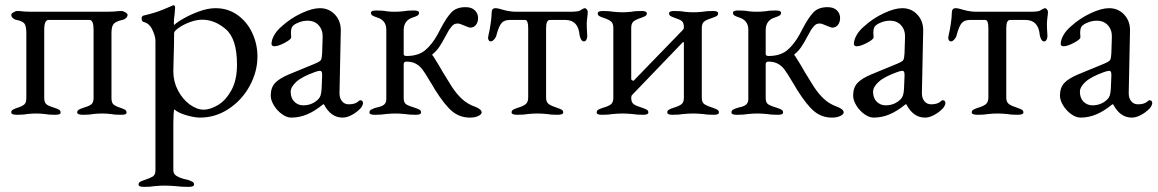

<svg xmlns="http://www.w3.org/2000/svg" viewBox="-20 -446 4528 751"><path d="M24 -6Q24 -13 29.5 -16.5Q35 -20 47 -24Q66 -30 74.5 -37Q83 -44 83 -62V-317Q83 -345 75 -354.5Q67 -364 41 -369Q36 -370 30 -375.5Q24 -381 24 -388Q24 -393 33 -398Q42 -403 46 -403Q60 -403 74 -401L100 -400H399L427 -401Q443 -403 457 -403Q461 -403 470 -398Q479 -393 479 -388Q479 -381 473 -375.5Q467 -370 462 -369Q435 -363 425.5 -353.5Q416 -344 416 -316V-62Q416 -44 424.5 -37Q433 -30 452 -24Q464 -20 469.5 -16.5Q475 -13 475 -6Q475 0 468.5 1.5Q462 3 452 3Q427 3 413 0Q397 -2 379 -2Q362 -2 344 0Q331 3 305 3Q282 3 282 -6Q282 -13 287.5 -16.5Q293 -20 305 -24Q326 -30 336 -37Q346 -44 346 -62V-330Q346 -368 330 -368H170Q153 -368 153 -330V-62Q153 -44 163 -37Q173 -30 194 -24Q206 -20 211.5 -16.5Q217 -13 217 -6Q217 0 210.5 1.5Q204 3 194 3Q169 3 155 0Q139 -2 121 -2Q104 -2 86 0Q73 3 47 3Q24 3 24 -6Z M522 0ZM522 276Q522 269 527.5 265.5Q533 262 545 258Q567 251 577.5 244.5Q588 238 588 220V-287Q588 -304 576 -329.5Q564 -355 542 -360Q538 -361 536 -364.5Q534 -368 534 -373Q534 -383 541 -385Q585 -395 618 -408.5Q651 -422 657 -425L659 -426Q661 -426 663 -423Q665 -420 665 -417L663 -391Q660 -373 660 -357Q660 -349 661 -348Q672 -359 699.5 -374.5Q727 -390 760.5 -402Q794 -414 823 -414Q872 -414 909.5 -387Q947 -360 967 -316.5Q987 -273 987 -225Q987 -166 957 -110.5Q927 -55 875 -20.5Q823 14 762 14Q740 14 708 4.5Q676 -5 662 -18Q660 -18 659 2Q658 22 658 33V220Q658 235 671 242.5Q684 250 697.5 253.5Q711 257 716 258Q728 262 733.5 265.5Q739 269 739 276Q739 285 717 285Q690 285 667 282Q641 280 623 280Q607 280 585 282Q569 285 543 285Q522 285 522 276ZM907 -193Q907 -294 863.5 -331.5Q820 -369 771 -369Q749 -369 723 -359.5Q697 -350 679 -337Q661 -324 661 -317Q661 -272 659 -212Q658 -192 658 -166Q658 -127 676 -92.5Q694 -58 722 -37.5Q750 -17 777 -17Q801 -17 831.5 -34.5Q862 -52 884.5 -92Q907 -132 907 -193Z M1039 0ZM1039 -72Q1039 -103 1055.5 -121Q1072 -139 1110 -155L1212 -197Q1231 -205 1235 -211Q1239 -217 1240 -237L1242 -301Q1243 -328 1227 -346.5Q1211 -365 1183 -365Q1168 -365 1153 -360Q1138 -355 1128 -347Q1118 -340 1118 -318L1119 -300Q1119 -292 1093.5 -278.5Q1068 -265 1053 -265Q1048 -265 1045 -267.5Q1042 -270 1042 -274Q1042 -290 1052.5 -308.5Q1063 -327 1082 -343Q1116 -374 1158.5 -394Q1201 -414 1231 -414Q1267 -414 1290.5 -388.5Q1314 -363 1313 -325L1308 -85Q1307 -64 1317 -51Q1327 -38 1344 -38Q1369 -38 1381 -49Q1386 -54 1389 -54Q1394 -54 1397 -51Q1400 -48 1400 -43Q1400 -39 1397 -32.5Q1394 -26 1389 -21Q1373 -5 1354.5 4.5Q1336 14 1320 14Q1274 14 1247 -38H1244Q1211 -11 1181 1.5Q1151 14 1119 14Q1102 14 1083 0.5Q1064 -13 1051.5 -33.5Q1039 -54 1039 -72ZM1225 -58Q1231 -64 1234 -73Q1237 -82 1238 -99L1240 -148V-154Q1240 -162 1238 -165.5Q1236 -169 1231 -169Q1225 -169 1211 -164Q1161 -146 1139 -126Q1117 -106 1117 -87Q1117 -62 1131.5 -48Q1146 -34 1166 -34Q1201 -34 1225 -58Z M1681 -96Q1675 -106 1670 -115Q1665 -124 1660 -131Q1643 -160 1632.5 -174Q1622 -188 1607 -196.5Q1592 -205 1569 -205Q1565 -205 1562 -202.5Q1559 -200 1559 -196V-62Q1559 -44 1569.5 -37.5Q1580 -31 1604 -24Q1616 -20 1621.5 -16.5Q1627 -13 1627 -6Q1627 3 1607 3Q1580 3 1563 0Q1543 -2 1526 -2Q1509 -2 1489 0Q1474 3 1448 3H1445Q1425 3 1425 -6Q1425 -13 1430.5 -16.5Q1436 -20 1448 -24Q1453 -25 1465.5 -28.5Q1478 -32 1484.5 -39Q1491 -46 1491 -59V-330Q1491 -367 1454 -378Q1442 -382 1436.5 -385.5Q1431 -389 1431 -396Q1431 -405 1451 -405Q1478 -405 1491 -402Q1507 -400 1524 -400Q1540 -400 1558 -402Q1572 -405 1596 -405H1599Q1619 -405 1619 -396Q1619 -389 1613.5 -385.5Q1608 -382 1596 -378Q1559 -367 1559 -328V-235Q1559 -227 1570 -227Q1616 -227 1643 -249.5Q1670 -272 1692 -312L1703 -333Q1726 -377 1745.5 -397.5Q1765 -418 1801 -418Q1825 -418 1837.5 -405.5Q1850 -393 1850 -376Q1850 -359 1841.5 -348.5Q1833 -338 1820 -338Q1814 -338 1796 -346Q1778 -354 1771 -354Q1760 -354 1754 -349.5Q1748 -345 1743.5 -338.5Q1739 -332 1737 -330Q1736 -329 1723 -305Q1709 -278 1697.5 -261.5Q1686 -245 1674 -236Q1671 -234 1671 -232Q1671 -230 1672 -229Q1673 -228 1674 -227Q1699 -188 1712 -164L1746 -109Q1766 -78 1787.5 -58.5Q1809 -39 1837 -29Q1864 -19 1864 -6Q1864 1 1851 7.5Q1838 14 1818 14Q1779 14 1749.5 -10Q1720 -34 1681 -96Z M1981 -6Q1981 -13 1986.5 -16.5Q1992 -20 2004 -24Q2025 -30 2035.5 -38Q2046 -46 2046 -65V-336Q2046 -368 2034 -368H1974Q1952 -368 1941.5 -355.5Q1931 -343 1922 -309Q1920 -300 1913 -292Q1906 -284 1899 -284Q1895 -284 1892 -288Q1889 -292 1889 -299Q1889 -302 1891 -310Q1895 -326 1899 -352.5Q1903 -379 1903 -396Q1903 -414 1918 -414Q1925 -414 1934 -411.5Q1943 -409 1950 -407Q1976 -400 2000 -400H2206Q2243 -400 2249 -405Q2253 -408 2259 -411Q2265 -414 2268 -414Q2271 -414 2275 -409.5Q2279 -405 2279 -399Q2279 -392 2277 -378Q2275 -362 2275 -352Q2275 -334 2277 -306V-304Q2277 -297 2273.5 -290.5Q2270 -284 2264 -284Q2257 -284 2252.5 -292.5Q2248 -301 2247 -309Q2242 -368 2191 -368H2131Q2116 -368 2116 -336V-64Q2116 -46 2127 -38.5Q2138 -31 2160 -24Q2172 -20 2177.5 -16.5Q2183 -13 2183 -6Q2183 3 2160 3Q2134 3 2119 0Q2099 -2 2082 -2Q2065 -2 2045 0Q2030 3 2004 3Q1981 3 1981 -6Z M2314 -6Q2314 -13 2319.5 -16.5Q2325 -20 2337 -24Q2359 -30 2369 -37.5Q2379 -45 2379 -63V-337Q2379 -355 2369.5 -362.5Q2360 -370 2341 -376Q2329 -380 2323.5 -383.5Q2318 -387 2318 -394Q2318 -403 2338 -403Q2364 -403 2379 -400Q2399 -398 2415 -398Q2432 -398 2450 -400Q2463 -403 2490 -403Q2510 -403 2510 -394Q2510 -387 2504.5 -383.5Q2499 -380 2487 -376Q2468 -370 2458.5 -362.5Q2449 -355 2449 -337V-137Q2449 -134 2453 -131.5Q2457 -129 2459 -131L2650 -328Q2651 -330 2653 -332Q2655 -334 2655 -339Q2655 -357 2647 -363.5Q2639 -370 2620 -376Q2608 -380 2602.5 -383.5Q2597 -387 2597 -394Q2597 -403 2617 -403Q2644 -403 2657 -400Q2675 -398 2692 -398Q2708 -398 2728 -400Q2743 -403 2769 -403Q2789 -403 2789 -394Q2789 -387 2783.5 -383.5Q2778 -380 2766 -376Q2746 -370 2735.5 -362.5Q2725 -355 2725 -337V-63Q2725 -45 2736 -38Q2747 -31 2769 -24Q2781 -20 2786.5 -16.5Q2792 -13 2792 -6Q2792 3 2772 3Q2746 3 2729 0Q2707 -2 2691 -2Q2675 -2 2653 0Q2637 3 2610 3Q2590 3 2590 -6Q2590 -13 2595.5 -16.5Q2601 -20 2613 -24Q2634 -30 2644.5 -37.5Q2655 -45 2655 -63V-276Q2655 -279 2654 -281Q2653 -283 2651 -281L2452 -74Q2449 -71 2449 -63Q2449 -45 2459.5 -38Q2470 -31 2493 -24Q2505 -20 2510.5 -16.5Q2516 -13 2516 -6Q2516 3 2496 3Q2470 3 2453 0Q2431 -2 2415 -2Q2399 -2 2377 0Q2361 3 2334 3Q2314 3 2314 -6Z M3097 -96Q3091 -106 3086 -115Q3081 -124 3076 -131Q3059 -160 3048.5 -174Q3038 -188 3023 -196.5Q3008 -205 2985 -205Q2981 -205 2978 -202.5Q2975 -200 2975 -196V-62Q2975 -44 2985.5 -37.5Q2996 -31 3020 -24Q3032 -20 3037.5 -16.5Q3043 -13 3043 -6Q3043 3 3023 3Q2996 3 2979 0Q2959 -2 2942 -2Q2925 -2 2905 0Q2890 3 2864 3H2861Q2841 3 2841 -6Q2841 -13 2846.5 -16.5Q2852 -20 2864 -24Q2869 -25 2881.5 -28.5Q2894 -32 2900.5 -39Q2907 -46 2907 -59V-330Q2907 -367 2870 -378Q2858 -382 2852.5 -385.5Q2847 -389 2847 -396Q2847 -405 2867 -405Q2894 -405 2907 -402Q2923 -400 2940 -400Q2956 -400 2974 -402Q2988 -405 3012 -405H3015Q3035 -405 3035 -396Q3035 -389 3029.5 -385.5Q3024 -382 3012 -378Q2975 -367 2975 -328V-235Q2975 -227 2986 -227Q3032 -227 3059 -249.5Q3086 -272 3108 -312L3119 -333Q3142 -377 3161.5 -397.5Q3181 -418 3217 -418Q3241 -418 3253.5 -405.5Q3266 -393 3266 -376Q3266 -359 3257.5 -348.5Q3249 -338 3236 -338Q3230 -338 3212 -346Q3194 -354 3187 -354Q3176 -354 3170 -349.5Q3164 -345 3159.5 -338.5Q3155 -332 3153 -330Q3152 -329 3139 -305Q3125 -278 3113.5 -261.5Q3102 -245 3090 -236Q3087 -234 3087 -232Q3087 -230 3088 -229Q3089 -228 3090 -227Q3115 -188 3128 -164L3162 -109Q3182 -78 3203.5 -58.5Q3225 -39 3253 -29Q3280 -19 3280 -6Q3280 1 3267 7.5Q3254 14 3234 14Q3195 14 3165.5 -10Q3136 -34 3097 -96Z M3317 0ZM3317 -72Q3317 -103 3333.5 -121Q3350 -139 3388 -155L3490 -197Q3509 -205 3513 -211Q3517 -217 3518 -237L3520 -301Q3521 -328 3505 -346.5Q3489 -365 3461 -365Q3446 -365 3431 -360Q3416 -355 3406 -347Q3396 -340 3396 -318L3397 -300Q3397 -292 3371.5 -278.5Q3346 -265 3331 -265Q3326 -265 3323 -267.5Q3320 -270 3320 -274Q3320 -290 3330.5 -308.5Q3341 -327 3360 -343Q3394 -374 3436.5 -394Q3479 -414 3509 -414Q3545 -414 3568.5 -388.5Q3592 -363 3591 -325L3586 -85Q3585 -64 3595 -51Q3605 -38 3622 -38Q3647 -38 3659 -49Q3664 -54 3667 -54Q3672 -54 3675 -51Q3678 -48 3678 -43Q3678 -39 3675 -32.5Q3672 -26 3667 -21Q3651 -5 3632.5 4.5Q3614 14 3598 14Q3552 14 3525 -38H3522Q3489 -11 3459 1.5Q3429 14 3397 14Q3380 14 3361 0.5Q3342 -13 3329.5 -33.5Q3317 -54 3317 -72ZM3503 -58Q3509 -64 3512 -73Q3515 -82 3516 -99L3518 -148V-154Q3518 -162 3516 -165.5Q3514 -169 3509 -169Q3503 -169 3489 -164Q3439 -146 3417 -126Q3395 -106 3395 -87Q3395 -62 3409.5 -48Q3424 -34 3444 -34Q3479 -34 3503 -58Z M3781 -6Q3781 -13 3786.5 -16.5Q3792 -20 3804 -24Q3825 -30 3835.5 -38Q3846 -46 3846 -65V-336Q3846 -368 3834 -368H3774Q3752 -368 3741.5 -355.5Q3731 -343 3722 -309Q3720 -300 3713 -292Q3706 -284 3699 -284Q3695 -284 3692 -288Q3689 -292 3689 -299Q3689 -302 3691 -310Q3695 -326 3699 -352.5Q3703 -379 3703 -396Q3703 -414 3718 -414Q3725 -414 3734 -411.5Q3743 -409 3750 -407Q3776 -400 3800 -400H4006Q4043 -400 4049 -405Q4053 -408 4059 -411Q4065 -414 4068 -414Q4071 -414 4075 -409.5Q4079 -405 4079 -399Q4079 -392 4077 -378Q4075 -362 4075 -352Q4075 -334 4077 -306V-304Q4077 -297 4073.5 -290.5Q4070 -284 4064 -284Q4057 -284 4052.5 -292.5Q4048 -301 4047 -309Q4042 -368 3991 -368H3931Q3916 -368 3916 -336V-64Q3916 -46 3927 -38.5Q3938 -31 3960 -24Q3972 -20 3977.5 -16.5Q3983 -13 3983 -6Q3983 3 3960 3Q3934 3 3919 0Q3899 -2 3882 -2Q3865 -2 3845 0Q3830 3 3804 3Q3781 3 3781 -6Z M4126 0ZM4126 -72Q4126 -103 4142.5 -121Q4159 -139 4197 -155L4299 -197Q4318 -205 4322 -211Q4326 -217 4327 -237L4329 -301Q4330 -328 4314 -346.5Q4298 -365 4270 -365Q4255 -365 4240 -360Q4225 -355 4215 -347Q4205 -340 4205 -318L4206 -300Q4206 -292 4180.5 -278.5Q4155 -265 4140 -265Q4135 -265 4132 -267.5Q4129 -270 4129 -274Q4129 -290 4139.5 -308.5Q4150 -327 4169 -343Q4203 -374 4245.5 -394Q4288 -414 4318 -414Q4354 -414 4377.5 -388.5Q4401 -363 4400 -325L4395 -85Q4394 -64 4404 -51Q4414 -38 4431 -38Q4456 -38 4468 -49Q4473 -54 4476 -54Q4481 -54 4484 -51Q4487 -48 4487 -43Q4487 -39 4484 -32.5Q4481 -26 4476 -21Q4460 -5 4441.5 4.5Q4423 14 4407 14Q4361 14 4334 -38H4331Q4298 -11 4268 1.5Q4238 14 4206 14Q4189 14 4170 0.5Q4151 -13 4138.5 -33.5Q4126 -54 4126 -72ZM4312 -58Q4318 -64 4321 -73Q4324 -82 4325 -99L4327 -148V-154Q4327 -162 4325 -165.5Q4323 -169 4318 -169Q4312 -169 4298 -164Q4248 -146 4226 -126Q4204 -106 4204 -87Q4204 -62 4218.5 -48Q4233 -34 4253 -34Q4288 -34 4312 -58Z"/></svg>

Font: EB Garamond
Style: Regular
Weight: 400
Designer: Georg Duffner and Octavio Pardo
Foundry: Georg Duffner
Version: Version 1.000; ttfautohint (v1.6)